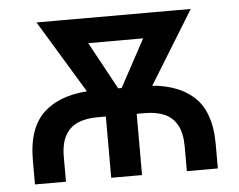

<svg xmlns="http://www.w3.org/2000/svg" viewBox="-44 -591 798 642"><g transform="rotate(-5 355.0 -269.5)"><path d="M48.3 0V-81.5Q48.3 -194.8 108.9 -245.4Q169.4 -295.9 275.9 -295.9H435.5Q541 -295.9 601.6 -245.4Q662.1 -194.8 662.1 -81.5V0H558.1V-82Q558.1 -127.4 543.2 -154.5Q528.3 -181.6 501 -193.6Q473.6 -205.6 435.5 -205.6H275.9Q238.3 -205.6 210.7 -194.1Q183.1 -182.6 167.7 -155.5Q152.3 -128.4 152.3 -82V0ZM304.2 0V-270H407.7V0ZM299.8 -210.4 100.6 -539.1H221.2L385.3 -237.3L373.5 -210.4ZM344.2 -210.4 335 -240.2 496.6 -539.1H618.2L416 -210.4ZM183.6 -455.1V-539.1H551.3V-455.1Z"/></g></svg>

Font: Inter 18pt Medium
Style: Regular
Weight: 500
Designer: Rasmus Andersson
Foundry: rsms
Version: Version 4.001;git-66647c0bb